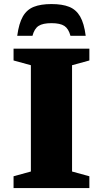

<svg xmlns="http://www.w3.org/2000/svg" viewBox="-20 -950 520 970"><path d="M431.5 -59.5V0H48.5V-59.5L136 -83.5V-620.5L48.5 -644.5V-704H431.5V-644.5L344 -620.5V-83.5ZM240 -833Q196 -833 174.8 -819Q153.5 -805 144 -769H67Q75.5 -832 95.5 -866.8Q115.5 -901.5 150.8 -915.5Q186 -929.5 240 -929.5Q294.5 -929.5 329.5 -915.5Q364.5 -901.5 384.8 -866.8Q405 -832 413 -769H336Q326.5 -805 305.2 -819Q284 -833 240 -833Z"/></svg>

Font: Newsreader 7pt
Style: Bold
Weight: 700
Designer: Hugues Gentile
Foundry: Production Type
Version: Version 1.003